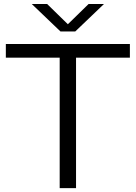

<svg xmlns="http://www.w3.org/2000/svg" viewBox="-20 -966 697 986"><path d="M286.5 0V-670H10V-740H647V-670H370.5V0ZM290.5 -804.5 143 -945.5H222L328.5 -841.5L435 -945.5H514L366.5 -804.5Z"/></svg>

Font: Encode Sans Expanded
Style: Regular
Weight: 400
Width: 7
Designer: Multiple Designers
Foundry: Impallari Type
Version: Version 3.000; ttfautohint (v1.8.3) -l 8 -r 50 -G 200 -x 14 